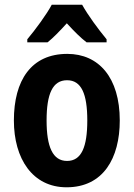

<svg xmlns="http://www.w3.org/2000/svg" viewBox="-20 -786 569 816"><path d="M329 -766H200C179 -726 129 -658 96 -619V-606H182C206 -625 233 -653 264 -687C295 -653 322 -626 348 -606H433V-619C396 -664 354 -721 329 -766ZM489 -274C489 -456 400 -557 266 -557C113 -557 39 -445 39 -274C39 -112 118 10 263 10C419 10 489 -114 489 -274ZM178 -274C178 -388 204 -445 265 -445C326 -445 351 -387 351 -274C351 -161 326 -102 265 -102C204 -102 178 -162 178 -274Z"/></svg>

Font: Noto Sans Lao UI Cond
Style: Bold
Weight: 700
Width: 3
Designer: Monotype Design Team
Foundry: Monotype Imaging Inc.
Version: Version 2.000